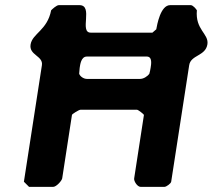

<svg xmlns="http://www.w3.org/2000/svg" viewBox="-20 -727 827 747"><path d="M293 -300H513C518 -300 540 -282 540 -280L502 -33C500 -23 514 0 527 0H620C627 0 645 -13 646 -20L716 -473C722 -514 780 -508 787 -555C793 -596 739 -611 746 -687C743 -692 731 -707 722 -707H642C604 -707 591 -629 588 -613L573 -600H333C287 -600 345 -707 289 -707H209C200 -707 184 -692 179 -687C164 -609 106 -597 99 -554C92 -512 149 -510 143 -473L73 -20L93 0H187C199 0 220 -23 222 -33L260 -280C260 -283 287 -300 293 -300ZM288 -440C288 -443 290 -460 290 -463C292 -475 295 -507 318 -507H551C574 -507 568 -476 566 -463C566 -460 562 -443 561 -440C553 -429 538 -420 525 -420H318C306 -420 292 -429 288 -440Z"/></svg>

Font: Asimov Print
Style: CIt
Weight: 500
Designer: Google
Version: Version 2.000980: 2014